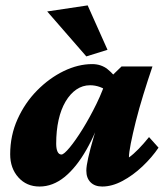

<svg xmlns="http://www.w3.org/2000/svg" viewBox="-20 -681 608 709"><path d="M126 7.8Q78.1 7.8 47.9 -25.9Q17.6 -59.6 17.6 -111.3Q17.6 -180.7 44.9 -241.2Q72.3 -301.8 117.2 -347.2Q162.1 -392.6 215.3 -418.5Q268.6 -444.3 320.3 -444.3Q353.5 -444.3 377.4 -425.3Q401.4 -406.2 424.8 -372.1L380.9 -341.8Q366.2 -353.5 348.6 -359.9Q331.1 -366.2 312.5 -366.2Q285.2 -366.2 262.2 -350.6Q239.3 -335 222.2 -306.2Q205.1 -277.3 196.3 -237.8Q187.5 -198.2 187.5 -150.4Q187.5 -131.8 192.4 -121.1Q197.3 -110.4 207 -110.4Q215.8 -110.4 237.3 -136.2Q258.8 -162.1 285.2 -204.6Q311.5 -247.1 336.4 -297.9Q361.3 -348.6 376 -399.4L396.5 -404.3L428.7 -435.5H543Q525.4 -383.8 509.3 -331.5Q493.2 -279.3 481.4 -232.4Q469.7 -185.5 462.9 -150.9Q456.1 -116.2 456.1 -99.6Q472.7 -111.3 491.7 -130.9Q510.7 -150.4 530.3 -174.8L565.4 -135.7Q541 -99.6 505.9 -66.4Q470.7 -33.2 432.1 -12.7Q393.6 7.8 357.4 7.8Q330.1 7.8 314.5 -7.8Q298.8 -23.4 298.8 -50.8Q298.8 -67.4 305.7 -98.1Q312.5 -128.9 326.2 -175.8Q339.8 -222.7 360.4 -286.1H366.2Q336.9 -194.3 299.3 -128.4Q261.7 -62.5 218.3 -27.3Q174.8 7.8 126 7.8ZM298.8 -472.7 154.3 -638.7 303.7 -661.1 377 -497.1Z"/></svg>

Font: Crimson Pro Black
Style: Italic
Weight: 900
Italic angle: -12°
Designer: Jacques Le Bailly
Foundry: Baron von Fonthausen
Version: Version 1.003